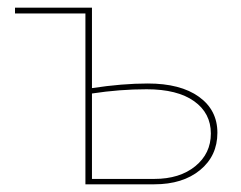

<svg xmlns="http://www.w3.org/2000/svg" viewBox="-20 -479 627 499"><path d="M545 -134Q545 -74 500 -37Q455 0 381 0H202V-444H19V-459H219V-250Q298 -262 364 -262Q449 -262 497 -227.5Q545 -193 545 -134ZM528 -132Q528 -185 484.5 -216Q441 -247 361 -247Q291 -247 219 -236V-14H381Q447 -14 487.5 -47Q528 -80 528 -132Z"/></svg>

Font: Ysabeau SC Thin
Style: Regular
Weight: 200
Designer: Christian Thalmann (Catharsis Fonts)
Version: Version 0.003